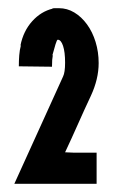

<svg xmlns="http://www.w3.org/2000/svg" viewBox="-20 -770 280 469"><path d="M26 -608Q26 -622 27 -635Q28 -648 31 -659H30Q37 -694 58.5 -718Q80 -742 109 -749H107Q109 -750 114 -750Q119 -750 124 -750Q144 -750 161.5 -739.5Q179 -729 192.5 -710.5Q206 -692 213.5 -667.5Q221 -643 221 -616Q221 -577 202 -536Q186 -502 170.5 -467Q155 -432 139 -398Q145 -398 150.5 -397.5Q156 -397 162 -397H216V-321H15L134 -583Q139 -593 139 -617Q139 -643 134 -658Q129 -673 121 -673Q119 -673 115.5 -661.5Q112 -650 108 -635H109Q108 -630 107.5 -623.5Q107 -617 107 -607Z"/></svg>

Font: Fundamental  Brigade Condensed
Style: Regular
Weight: 400
Width: 3
Designer: Peter Wiegel, original typeface by Carl Albert Fahrenwaldt 1901
Foundry: Peter Wiegel
Version: Version 0.000 2012 initial release